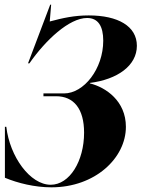

<svg xmlns="http://www.w3.org/2000/svg" viewBox="-20 -790 606 822"><path d="M7 -247H1V-29C56 -6 129 12 200 12C388 12 519 -114 519 -247C519 -358 433 -416 365 -433V-435C483 -450 566 -509 566 -594C566 -678 485 -724 360 -724C298 -724 249 -713 193 -698L199 -770H195L100 -519H106C175 -618 276 -713 353 -713C400 -713 422 -678 422 -616C422 -495 339 -390 254 -390H166V-378H220C296 -378 340 -324 340 -222C340 -100 278 1 197 1C109 1 22 -119 7 -247Z"/></svg>

Font: Nyght Serif Bold Italic
Style: Regular
Weight: 700
Italic angle: -16°
Designer: Maksym Kobuzan
Version: Version 0.410;Glyphs 3.1.2 (3151)